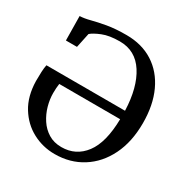

<svg xmlns="http://www.w3.org/2000/svg" viewBox="-173 -896 1019 1052"><g transform="rotate(30 337.0 -370.0)"><path d="M313 11Q237.5 11 172.8 -23.5Q108 -58 67.5 -123.8Q27 -189.5 25 -284.5Q25 -315.5 26.2 -342.8Q27.5 -370 31.5 -388L529 -387.5Q524 -532 469.2 -617.2Q414.5 -702.5 315 -702.5Q249 -702.5 206.5 -685.2Q164 -668 145.5 -651.5L126 -559H56L54 -712.5Q82.5 -713.5 119.5 -723.2Q156.5 -733 207.5 -742Q258.5 -751 329 -751Q427 -751 498.5 -705.2Q570 -659.5 609 -575.5Q648 -491.5 648 -377.5Q648 -259 605 -171.8Q562 -84.5 486.2 -36.8Q410.5 11 313 11ZM326 -40.5Q417 -40.5 471.8 -113Q526.5 -185.5 529 -334L143.5 -334.5Q139.5 -306.5 139.5 -275Q139.5 -235.5 151 -194.5Q162.5 -153.5 185.5 -118.5Q208.5 -83.5 243.5 -62Q278.5 -40.5 326 -40.5Z"/></g></svg>

Font: Merriweather Text
Style: Regular
Weight: 400
Designer: Eben Sorkin
Foundry: Eben Sorkin
Version: Version 2.100; ttfautohint (v1.7.19-72a1) -l 8 -r 50 -G 200 